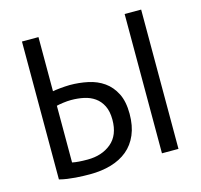

<svg xmlns="http://www.w3.org/2000/svg" viewBox="-103 -812 975 932"><g transform="rotate(-15 384.5 -346.0)"><path d="M601 -700H684V0H601ZM85 -700H168V-428Q173 -429 183 -430.5Q193 -432 205 -433Q217 -434 229.5 -435Q242 -436 254 -436Q301 -436 345.5 -426.5Q390 -417 424 -393Q458 -369 478.5 -328.5Q499 -288 499 -226Q499 -166 480 -121.5Q461 -77 426.5 -48.5Q392 -20 344 -6Q296 8 238 8Q224 8 205.5 7.5Q187 7 166.5 5.5Q146 4 125 1Q104 -2 85 -7ZM245 -64Q317 -64 364 -103Q411 -142 411 -220Q411 -262 397 -290Q383 -318 359.5 -334.5Q336 -351 305.5 -357.5Q275 -364 241 -364Q223 -364 201 -361Q179 -358 168 -355V-70Q195 -64 245 -64Z"/></g></svg>

Font: PTSans
Style: Regular
Weight: 400
Designer: A.Korolkova, O.Umpeleva, V.Yefimov
Foundry: ParaType Ltd
Version: Version 2.003W OFL